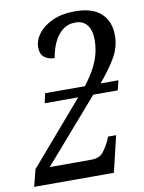

<svg xmlns="http://www.w3.org/2000/svg" viewBox="-85 -820 661 880"><g transform="rotate(-10 245.0 -380.0)"><path d="M2 0 22 -79 272 -369H116L126 -414H311Q344 -457 361 -491Q378 -525 385 -555Q392 -585 392 -616Q392 -660 373 -684.5Q354 -709 319 -709Q283 -709 258 -689Q233 -669 218 -636Q203 -603 197 -565Q169 -565 150 -579.5Q131 -594 131 -626Q131 -659 154 -689.5Q177 -720 220.5 -740Q264 -760 326 -760Q405 -760 446 -723Q487 -686 487 -620Q487 -567 461 -521Q435 -475 384 -414H467L456 -369H342L88 -77H280Q320 -77 338 -100.5Q356 -124 369 -152L375 -168H413L373 0Z"/></g></svg>

Font: Noto Serif Condensed
Style: Italic
Weight: 400
Width: 3
Italic angle: -12°
Designer: Monotype Design Team
Foundry: Monotype Imaging Inc.
Version: Version 2.014; ttfautohint (v1.8.4.7-5d5b)